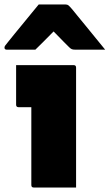

<svg xmlns="http://www.w3.org/2000/svg" viewBox="-45 -838 490 858"><path d="M95 -11V-359H38Q27 -359 27 -370V-547H284Q295 -547 295 -536V0H106Q95 0 95 -11ZM128 -818H248Q256 -818 261 -814Q266 -810 278 -796Q285 -787 302 -766.5Q319 -746 341 -719Q363 -692 385 -665Q407 -638 425 -616H293Q282 -616 276.5 -618Q271 -620 264 -627Q256 -635 239.5 -651.5Q223 -668 195 -697H194Q166 -669 147.5 -650Q129 -631 113 -616H-14Q-25 -616 -25 -625Q-25 -630 -22 -634Q-19 -638 -7 -653Q4 -667 22.5 -689.5Q41 -712 61.5 -737Q82 -762 100 -784Q118 -806 128 -818Z"/></svg>

Font: Recursive Sn Lnr St Blk
Style: Regular
Weight: 900
Version: Version 1.079;hotconv 1.0.112;makeotfexe 2.5.65598; ttfautoh